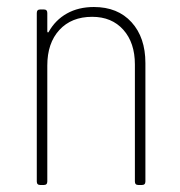

<svg xmlns="http://www.w3.org/2000/svg" viewBox="-20 -528 513 548"><path d="M395 -348V-10Q395 0 385 0H375Q365 0 365 -10V-344Q365 -406 332 -443Q299 -480 243 -480Q184 -480 149.5 -442.5Q115 -405 115 -341V-10Q115 0 105 0H95Q85 0 85 -10V-491Q85 -501 95 -501H105Q115 -501 115 -491V-439Q115 -436 116.5 -435.5Q118 -435 119 -437Q138 -471 171 -489.5Q204 -508 248 -508Q316 -508 355.5 -464.5Q395 -421 395 -348Z"/></svg>

Font: Barlow Semi Condensed Thin
Style: Regular
Weight: 250
Width: 4
Designer: Jeremy Tribby
Foundry: Tribby Type
Version: Version 1.408